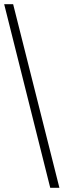

<svg xmlns="http://www.w3.org/2000/svg" viewBox="-20 -780 305 921"><path d="M221 121H265L43 -760H0Z"/></svg>

Font: Noto Serif Thai SemiCondensed Light
Style: Regular
Weight: 300
Width: 4
Designer: Monotype Design Team
Foundry: Monotype Imaging Inc.
Version: Version 2.002